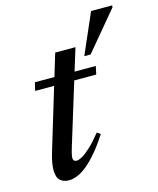

<svg xmlns="http://www.w3.org/2000/svg" viewBox="-108 -777 714 865"><g transform="rotate(-15 249.0 -344.5)"><path d="M63 -418 72 -456H356L348 -418ZM157.5 -132Q153.5 -118.5 151 -109.2Q148.5 -100 147.5 -93.8Q146.5 -87.5 146.5 -83Q146.5 -74 150.8 -70Q155 -66 162.5 -66Q173.5 -66 191 -76.2Q208.5 -86.5 231.5 -108.2Q254.5 -130 282.5 -165L298.5 -154Q269.5 -109 243 -77.8Q216.5 -46.5 192.8 -27Q169 -7.5 147.5 1.5Q126 10.5 106.5 10.5Q82 10.5 66.2 -3.5Q50.5 -17.5 50.5 -52.5Q50.5 -66.5 54 -87.2Q57.5 -108 67.5 -140L195 -561.5H289.5ZM317.5 -512 399.5 -700.5H498L497 -691.5L347 -512Z"/></g></svg>

Font: Newsreader 36pt Medium
Style: Italic
Weight: 500
Italic angle: -17°
Designer: Hugues Gentile
Foundry: Production Type
Version: Version 1.003